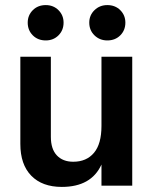

<svg xmlns="http://www.w3.org/2000/svg" viewBox="-20 -730 605 755"><path d="M402 -571Q372 -571 351.5 -591Q331 -611 331 -641Q331 -670 351.5 -690Q372 -710 402 -710Q433 -710 453 -690Q473 -670 473 -641Q473 -611 453 -591Q433 -571 402 -571ZM160 -571Q129 -571 109 -591Q89 -611 89 -641Q89 -670 109 -690Q129 -710 160 -710Q190 -710 210 -690Q230 -670 230 -641Q230 -611 210 -591Q190 -571 160 -571ZM379 -507H500V0H379V-83Q339 5 223 5Q146 5 103 -39Q60 -83 60 -164V-507H180V-192Q180 -144 203.5 -119Q227 -94 268 -94Q320 -94 349.5 -129Q379 -164 379 -235Z"/></svg>

Font: Hind Semibold
Style: Regular
Weight: 600
Designer: Manushi Parikh, Satya Rajpurohit
Foundry: Indian Type Foundry
Version: Version 1.201;PS 1.0;hotconv 1.0.78;makeotf.lib2.5.61930; tt